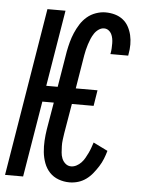

<svg xmlns="http://www.w3.org/2000/svg" viewBox="-61 -785 615 836"><g transform="rotate(5 246.0 -367.5)"><path d="M274 8Q249 8 226 -0.5Q203 -9 187 -26Q171 -43 162.5 -66Q154 -89 151.5 -113.5Q149 -138 150.5 -163.5Q152 -189 156 -214L176 -332H126L71 0H-8L113 -735H192L137 -402H187L213 -559Q217 -580 222.5 -600.5Q228 -621 236.5 -641Q245 -661 257 -680Q269 -699 286 -713.5Q303 -728 324.5 -735.5Q346 -743 366 -743Q388 -743 407.5 -737.5Q427 -732 442.5 -720Q458 -708 467.5 -690.5Q477 -673 481.5 -653.5Q486 -634 486 -613Q486 -592 482 -571L481 -564H403L404 -568Q406 -579 406.5 -590Q407 -601 407 -611.5Q407 -622 405 -632.5Q403 -643 398.5 -652Q394 -661 385.5 -667Q377 -673 366 -673Q354 -673 342.5 -665Q331 -657 323.5 -645.5Q316 -634 311 -622Q306 -610 302 -597.5Q298 -585 295 -572.5Q292 -560 290 -548L266 -402H361L350 -333H255L233 -203Q231 -189 229 -174.5Q227 -160 227.5 -146Q228 -132 229 -118.5Q230 -105 235 -92.5Q240 -80 250.5 -71Q261 -62 275 -62Q287 -62 298.5 -68Q310 -74 319 -83.5Q328 -93 334.5 -104.5Q341 -116 346.5 -127.5Q352 -139 356 -150.5Q360 -162 364 -174L427 -143Q422 -125 415 -107.5Q408 -90 397.5 -73.5Q387 -57 374.5 -41.5Q362 -26 346 -14.5Q330 -3 311.5 2.5Q293 8 274 8Z"/></g></svg>

Font: Iosevka SS18
Style: Italic
Weight: 400
Italic angle: -9°
Monospace: yes
Designer: Belleve Invis
Foundry: Belleve Invis
Version: Version 25.1.1; ttfautohint (v1.8.4)